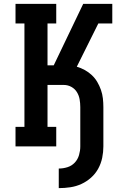

<svg xmlns="http://www.w3.org/2000/svg" viewBox="-20 -755 640 990"><path d="M283 215V114Q306 114 328 107Q350 100 365.5 83.5Q381 67 387.5 44.5Q394 22 394 0V-203Q394 -223 390.5 -243Q387 -263 376.5 -280Q366 -297 348 -307Q330 -317 309 -317H225V-101H270V0H60V-101H106V-634H60V-735H270V-634H225V-418H257L409 -735H559V-634H487L376 -411Q397 -405 417 -394Q437 -383 453.5 -367.5Q470 -352 481.5 -332.5Q493 -313 500.5 -291.5Q508 -270 510.5 -247.5Q513 -225 513 -203V0Q513 29 507 58.5Q501 88 486.5 114.5Q472 141 449.5 161Q427 181 400 193.5Q373 206 343 210.5Q313 215 283 215Z"/></svg>

Font: Iosevka Etoile
Style: Bold
Weight: 700
Designer: Belleve Invis
Foundry: Belleve Invis
Version: Version 28.1.0; ttfautohint (v1.8.4)